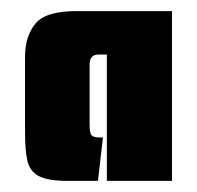

<svg xmlns="http://www.w3.org/2000/svg" viewBox="-20 -675 354 345"><path d="M102 -350Q65 -350 49 -359Q33 -368 29 -387Q25 -406 25 -436V-573Q25 -611 44.5 -633.5Q64 -656 122 -655H289V-350H172V-577H157Q141 -577 141 -559V-451Q141 -435 145 -431.5Q149 -428 158 -428H165L156 -350Z"/></svg>

Font: Smooch Sans Black
Style: Regular
Weight: 900
Designer: Robert E. Leuschke
Foundry: Robert E. Leuschke
Version: Version 1.010; ttfautohint (v1.8.3)